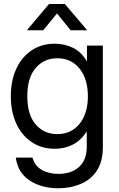

<svg xmlns="http://www.w3.org/2000/svg" viewBox="-20 -748 605 978"><path d="M277.3 210.9Q190.4 210.9 130.4 170.9Q70.3 130.9 60.5 54.7H145.5Q156.7 96.2 192.1 116.9Q227.5 137.7 277.3 137.7Q344.7 137.7 383.3 101.8Q421.9 65.9 421.9 0V-78.1H421.4Q393.1 -33.2 351.3 -11.7Q309.6 9.8 258.8 9.8Q191.9 9.8 141.4 -24.2Q90.8 -58.1 63 -118.4Q35.2 -178.7 35.2 -257.8Q35.2 -337.4 63 -397.7Q90.8 -458 141.4 -491.7Q191.9 -525.4 258.8 -525.4Q309.1 -525.4 352.3 -504.2Q395.5 -482.9 422.4 -435.1H422.9V-515.6H503.9V0Q503.9 76.2 472.4 122.6Q440.9 168.9 389.2 189.9Q337.4 210.9 277.3 210.9ZM271.5 -64.9Q343.3 -64.9 385.5 -117.7Q427.7 -170.4 427.7 -257.8Q427.7 -345.2 385.5 -398.2Q343.3 -451.2 271.5 -451.2Q204.6 -451.2 161.9 -401.9Q119.1 -352.5 119.1 -257.8Q119.1 -163.1 161.9 -114Q204.6 -64.9 271.5 -64.9ZM200.2 -593.8H117.2V-594.2L229.5 -727.5H310.5L423.8 -594.2V-593.8H339.8L270.5 -679.7Z"/></svg>

Font: Inter Display
Style: Regular
Weight: 400
Designer: Rasmus Andersson
Foundry: rsms
Version: Version 4.001;git-9221beed3